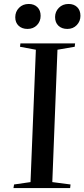

<svg xmlns="http://www.w3.org/2000/svg" viewBox="-20 -949 426 969"><path d="M161 -698 81 -713 83 -730H359L357 -713L270 -698L244 -30L336 -18L334 0H48L51 -18L134 -30ZM258 -863Q258 -890 277 -909.5Q296 -929 326 -929Q353 -929 369.5 -913Q386 -897 386 -869Q386 -842 367.5 -822.5Q349 -803 320 -803Q292 -803 275 -819Q258 -835 258 -863ZM57 -862Q57 -890 76 -909.5Q95 -929 125 -929Q152 -929 168.5 -913Q185 -897 185 -869Q185 -841 166.5 -822Q148 -803 119 -803Q91 -803 74 -819Q57 -835 57 -862Z"/></svg>

Font: Literata 72pt Medium
Style: Italic
Weight: 500
Italic angle: -2°
Designer: Latin by Veronika Burian and Jose Scaglione. Greek by Irene Vlachou. Cyrillic by Vera Evstafieva
Foundry: TypeTogether
Version: Version 3.002